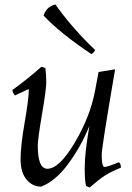

<svg xmlns="http://www.w3.org/2000/svg" viewBox="-20 -815 592 859"><path d="M109 -416Q106 -416 80 -403.5Q54 -391 47 -388Q39 -396 35 -412Q103 -461 165 -516L183 -511Q187 -479 187 -447Q187 -415 168 -304Q149 -193 149 -163Q149 -60 192 -60Q245 -60 314 -176Q383 -292 405 -408L421 -493L495 -505Q435 -154 435 -124Q435 -68 447.5 -68Q460 -68 512 -89Q521 -83 521 -65Q474 -46 447 -28Q420 -10 381 24L365 17Q359 -3 359 -66.5Q359 -130 380 -252Q344 -162 286.5 -83.5Q229 -5 164 20Q125 20 98.5 -12Q72 -44 72 -103Q72 -162 90.5 -268Q109 -374 109 -416ZM389 -573Q251 -665 175 -745Q187 -785 228 -795Q259 -750 303 -699Q347 -648 376 -620L405 -592Q403 -581 389 -573Z"/></svg>

Font: Rosarivo
Style: Italic
Weight: 400
Version: Version 1.003